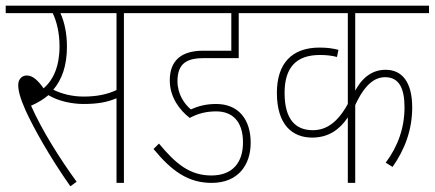

<svg xmlns="http://www.w3.org/2000/svg" viewBox="-20 -642 1526 674"><path d="M227 12 249 -4C190 -85 127 -185 89 -271C110 -280 131 -292 150 -308C186 -286 235 -277 273 -277C322 -277 356 -283 389 -297V0H415V-596H512V-622H0V-596H165C179 -567 189 -527 189 -479C189 -409 167 -361 133 -332C113 -360 95 -377 74 -377C56 -377 44 -363 44 -344C44 -324 50 -299 70 -254C98 -193 152 -95 227 12ZM274 -303C234 -303 198 -312 167 -327C197 -362 215 -411 215 -478C215 -522 207 -564 192 -596H389V-326C356 -310 317 -303 274 -303Z M739 -251C794 -251 833 -218 833 -142C833 -73 798 -26 722 -26C646 -26 597 -67 538 -138L519 -119C583 -41 641 0 723 0C816 0 860 -63 860 -141C860 -223 817 -277 739 -277C704 -277 677 -270 650 -258C628 -276 603 -311 603 -357C603 -423 640 -438 697 -438H818V-596H915V-622H489V-596H792V-464H693C616 -464 576 -429 576 -360C576 -301 610 -256 646 -228C677 -245 708 -251 739 -251Z M1486 -596V-622H905V-596H1201V-277C1164 -210 1124 -185 1078 -185C1019 -185 979 -221 979 -316C979 -405 1020 -449 1103 -449C1125 -449 1144 -447 1163 -442L1168 -467C1150 -472 1128 -475 1102 -475C1004 -475 952 -419 952 -316C952 -203 1007 -159 1076 -159C1134 -159 1173 -188 1201 -230V0H1227V-273C1261 -347 1296 -371 1332 -371C1381 -371 1400 -332 1400 -265C1400 -192 1376 -127 1334 -71L1358 -56C1401 -117 1427 -186 1427 -265C1427 -353 1392 -397 1334 -397C1291 -397 1255 -375 1227 -324V-596Z"/></svg>

Font: Noto Sans Devanagari Condensed Thin
Style: Regular
Weight: 100
Width: 3
Designer: Jelle Bosma - Monotype Design Team
Foundry: Monotype Imaging Inc.
Version: Version 2.004